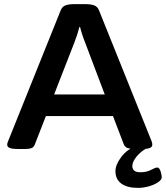

<svg xmlns="http://www.w3.org/2000/svg" viewBox="-20 -722 806 933"><path d="M70 2Q37 2 26 -3.5Q15 -9 15 -18Q15 -27 19 -35L275 -672Q282 -690 298.5 -696Q315 -702 343 -702H393Q421 -702 437.5 -696Q454 -690 461 -672L717 -35Q719 -30 719.5 -26Q720 -22 720 -18Q720 2 672 2H634Q614 2 600.5 -2.5Q587 -7 581 -22L529 -158H203L150 -22Q145 -7 133.5 -2.5Q122 2 105 2ZM342 -517 243 -263H489L393 -517Q386 -534 379.5 -554Q373 -574 369 -591H366Q362 -575 355.5 -555Q349 -535 342 -517ZM650 191Q598 191 569.5 170Q541 149 541 110Q541 78 569.5 40.5Q598 3 648 -17L708 -10Q669 9 646 36Q623 63 623 85Q623 115 662 115Q693 115 714 103.5Q735 92 744 92Q754 92 760 109.5Q766 127 766 140Q766 151 749 163Q732 175 705 183Q678 191 650 191Z"/></svg>

Font: Asap Expanded SemiBold
Style: Regular
Weight: 600
Width: 7
Designer: Pablo Cosgaya
Foundry: Omnibus-Type
Version: Version 3.001; ttfautohint (v1.8.4.7-5d5b)